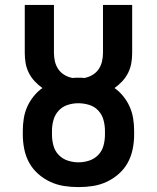

<svg xmlns="http://www.w3.org/2000/svg" viewBox="-20 -755 640 783"><path d="M300 8Q270 8 241 3.5Q212 -1 185 -13.5Q158 -26 135.5 -46Q113 -66 99 -91.5Q85 -117 79 -146.5Q73 -176 73 -205V-222Q73 -247 77 -272Q81 -297 91 -319.5Q101 -342 117 -362Q133 -382 153 -396Q136 -408 121.5 -423.5Q107 -439 97.5 -458Q88 -477 84.5 -497.5Q81 -518 81 -539V-735H200V-539Q200 -522 204 -504.5Q208 -487 218 -472.5Q228 -458 243.5 -449Q259 -440 276 -437Q282 -438 288 -438Q294 -438 300 -438Q306 -438 312 -438Q318 -438 324 -437Q341 -440 356.5 -449Q372 -458 382 -472.5Q392 -487 396 -504.5Q400 -522 400 -539V-735H519V-539Q519 -518 515.5 -497.5Q512 -477 502.5 -458Q493 -439 478.5 -423.5Q464 -408 447 -396Q467 -382 483 -362Q499 -342 509 -319.5Q519 -297 523 -272Q527 -247 527 -222V-205Q527 -176 521 -146.5Q515 -117 501 -91.5Q487 -66 464.5 -46Q442 -26 415 -13.5Q388 -1 359 3.5Q330 8 300 8ZM300 -93Q322 -93 343.5 -100Q365 -107 380.5 -123Q396 -139 402 -161Q408 -183 408 -205V-222Q408 -244 402 -266Q396 -288 380.5 -304.5Q365 -321 343 -327.5Q321 -334 299 -334Q277 -334 255.5 -327Q234 -320 219 -303.5Q204 -287 198 -265.5Q192 -244 192 -222V-205Q192 -183 198 -161Q204 -139 219.5 -123Q235 -107 256.5 -100Q278 -93 300 -93Z"/></svg>

Font: Iosevka Custom Extended
Style: Bold
Weight: 700
Width: 7
Monospace: yes
Designer: Belleve Invis
Foundry: Belleve Invis
Version: Version 11.2.4; ttfautohint (v1.8.4)